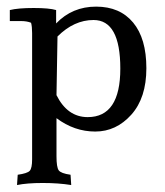

<svg xmlns="http://www.w3.org/2000/svg" viewBox="-20 -383 492 571"><path d="M258.2 -323.5Q200 -323.5 151 -274.5L148 -100Q180.6 -34.7 240.8 -34.7Q337.8 -34.7 337.8 -179.1Q337.8 -323.5 258.2 -323.5ZM9.2 -353.1Q33.7 -359.2 80.1 -359.2Q126.5 -359.2 146.9 -353.1V-313.3Q194.9 -363.3 265.8 -363.3Q336.7 -363.3 376 -315.8Q415.3 -268.4 415.3 -180.1Q415.3 -91.8 370.4 -41.8Q325.5 8.2 263.3 8.2Q201 8.2 148 -31.6V81.6Q148 114.3 154.6 123.5Q161.2 132.7 189.8 136.7L191.8 167.3Q154.1 161.2 107.1 161.2Q60.2 161.2 30.6 167.3L32.7 136.7Q61.2 132.7 68.4 125Q75.5 117.3 75.5 90.8V-284.7Q75.5 -304.1 72.4 -315.3Q60.2 -320.4 41.8 -320.4H9.2Z"/></svg>

Font: Suravaram
Style: Regular
Weight: 400
Designer: Purushoth Kumar Guthula
Foundry: SiliconAndhra, USA.
Version: Version 1.0.4; ttfautohint (v1.2.42-39fb)